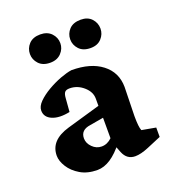

<svg xmlns="http://www.w3.org/2000/svg" viewBox="-101 -583 597 667"><g transform="rotate(-20 197.5 -249.5)"><path d="M147.9 5.9Q111.3 5.9 85.2 -9.5Q59.1 -24.9 45.2 -47.1Q31.2 -69.3 31.2 -88.9Q31.2 -146 103.5 -167L226.6 -202.6V-229.5Q226.6 -254.4 203.9 -274.2Q181.2 -293.9 152.8 -293.9Q140.1 -293.9 135 -287.8Q129.9 -281.7 128.9 -266.1L125 -216.8Q85.4 -208.5 59.8 -219.2Q34.2 -230 34.2 -254.9Q34.2 -270.5 50 -286.4Q65.9 -302.2 89.8 -316.2Q113.8 -330.1 138.4 -339.4Q163.1 -348.6 180.7 -351.1Q251.5 -351.1 292.7 -319.3Q334 -287.6 334.5 -233.4L332 -126.5Q332 -85.4 337.9 -72.3L389.6 -63V-28.3L337.4 -6.3Q308.1 5.9 287.6 5.9Q256.8 5.9 244.1 -25.4L230 -61.5L246.6 -58.6Q196.8 5.9 147.9 5.9ZM189.5 -65.9Q210.4 -65.9 227.5 -82.5V-158.2L177.2 -149.4Q140.6 -144.5 140.6 -113.3Q140.6 -95.2 155.3 -80.6Q169.9 -65.9 189.5 -65.9ZM121.1 -400.4Q93.8 -400.4 79.1 -416.3Q64.5 -432.1 64.5 -452.6Q64.5 -473.6 79.1 -489.3Q93.8 -504.9 121.1 -504.9Q147 -504.9 161.9 -489.3Q176.8 -473.6 176.8 -452.6Q176.8 -432.1 161.9 -416.3Q147 -400.4 121.1 -400.4ZM270.5 -400.4Q242.7 -400.4 228 -416.3Q213.4 -432.1 213.4 -452.6Q213.4 -473.6 228 -489.3Q242.7 -504.9 270.5 -504.9Q296.4 -504.9 310.8 -489.3Q325.2 -473.6 325.2 -452.6Q325.2 -432.1 310.8 -416.3Q296.4 -400.4 270.5 -400.4Z"/></g></svg>

Font: Lateef
Style: Bold
Weight: 700
Designer: SIL International
Foundry: SIL International
Version: Version 4.200